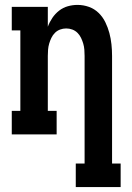

<svg xmlns="http://www.w3.org/2000/svg" viewBox="-20 -548 540 783"><path d="M289 215V119H325V-320Q325 -333 324 -345.5Q323 -358 319.5 -370Q316 -382 310.5 -393.5Q305 -405 296 -414Q287 -423 275 -427.5Q263 -432 250 -432Q237 -432 225 -427.5Q213 -423 204 -414Q195 -405 189.5 -393.5Q184 -382 180.5 -370Q177 -358 176 -345.5Q175 -333 175 -320V-96H211V0H28V-96H63V-424H28V-520H175V-439Q182 -458 193.5 -475Q205 -492 221 -504.5Q237 -517 256.5 -522.5Q276 -528 296 -528Q320 -528 342.5 -520Q365 -512 382 -495.5Q399 -479 409.5 -457.5Q420 -436 426 -413.5Q432 -391 434.5 -367.5Q437 -344 437 -320V119H472V215Z"/></svg>

Font: Iosevka Gothic
Style: Bold
Weight: 700
Monospace: yes
Designer: Belleve Invis
Foundry: Belleve Invis
Version: Version 15.5.1; ttfautohint (v1.8.4)